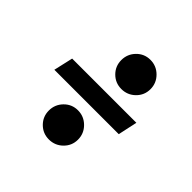

<svg xmlns="http://www.w3.org/2000/svg" viewBox="-134 -618 740 740"><g transform="rotate(45 236.0 -248.0)"><path d="M170 -24Q147 -47 147 -80Q147 -113 170 -136.5Q193 -160 226 -160Q259 -160 282.5 -136.5Q306 -113 306 -80Q306 -47 282.5 -24Q259 -1 226 -1Q193 -1 170 -24ZM230 -359Q207 -382 207 -415Q207 -448 230 -471.5Q253 -495 286 -495Q319 -495 342.5 -471.5Q366 -448 366 -415Q366 -382 342.5 -359Q319 -336 286 -336Q253 -336 230 -359ZM419 -285 402 -206H51L69 -285Z"/></g></svg>

Font: Lobster 1.3
Style: Regular
Weight: 400
Designer: Pablo Impallari
Foundry: Pablo Impallari. www.impallari.com
Version: Version 1.003 2010